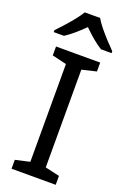

<svg xmlns="http://www.w3.org/2000/svg" viewBox="-177 -999 693 1054"><g transform="rotate(20 169.5 -472.0)"><path d="M298 0H40V-52L124 -71V-642L40 -662V-714H298V-662L214 -642V-71L298 -52ZM214 -944Q226 -922 248.5 -894.5Q271 -867 295.5 -840.5Q320 -814 339 -795V-784H277Q251 -800 223 -823.5Q195 -847 168 -874Q141 -847 114 -824Q87 -801 61 -784H1V-795Q20 -815 43.5 -841Q67 -867 89 -894.5Q111 -922 124 -944Z"/></g></svg>

Font: Noto Sans Cham
Style: Regular
Weight: 400
Designer: Monotype Design Team
Foundry: Monotype Imaging Inc.
Version: Version 2.002